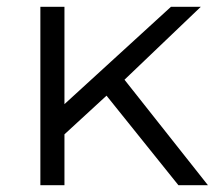

<svg xmlns="http://www.w3.org/2000/svg" viewBox="-20 -546 633 566"><path d="M294 -264 170 -150V0H99V-526H170V-239L484 -526H572L347 -311L593 0H506Z"/></svg>

Font: CMG Sans
Style: Regular
Weight: 400
Designer: Julieta Ulanovsky
Foundry: Julieta Ulanovsky
Version: Version 7.200